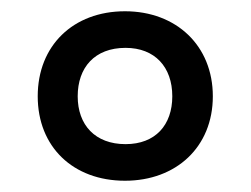

<svg xmlns="http://www.w3.org/2000/svg" viewBox="-20 -744 445 341"><path d="M202 -423C293 -423 358 -483 358 -573C358 -663 293 -724 202 -724C110 -724 47 -663 47 -573C47 -483 110 -423 202 -423ZM203 -488C149 -488 118 -522 118 -573C118 -624 148 -659 203 -659C255 -659 286 -625 286 -573C286 -522 256 -488 203 -488Z"/></svg>

Font: Noto Sans Arabic UI SmCn Md
Style: Regular
Weight: 500
Width: 4
Designer: Monotype Design Team, Nadine Chahine and Nizar Qandah
Foundry: Monotype Imaging Inc.
Version: Version 2.010